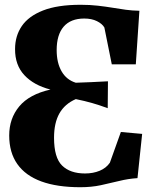

<svg xmlns="http://www.w3.org/2000/svg" viewBox="-20 -772 652 803"><path d="M316 11Q219 11 152.8 -13.2Q86.5 -37.5 52.5 -85.8Q18.5 -134 18.5 -205.5Q18.5 -276.5 60.5 -327Q102.5 -377.5 191 -397.5Q121 -415.5 81.8 -457.8Q42.5 -500 43 -567Q43 -621.5 71.2 -663Q99.5 -704.5 160 -728.2Q220.5 -752 317.5 -752Q356.5 -752 389 -748.2Q421.5 -744.5 450 -739.8Q478.5 -735 506 -731.2Q533.5 -727.5 563 -727L548 -503H447.5L416.5 -657Q407.5 -672.5 385.5 -683.5Q363.5 -694.5 332.5 -694.5Q275.5 -694.5 246.2 -660.5Q217 -626.5 217 -562.5Q217 -509.5 237.5 -473.8Q258 -438 297 -426Q328 -427 362 -428.5Q396 -430 431.5 -432L430.5 -319.5Q395.5 -332.5 364.8 -341.2Q334 -350 297 -357.5Q251 -337.5 228.5 -297.8Q206 -258 206 -196Q206 -112.5 239.8 -79.5Q273.5 -46.5 335.5 -46.5Q369.5 -46.5 396.8 -57.8Q424 -69 439.5 -91.5L485.5 -220L574.5 -212L555 -27Q516 -24.5 478.8 -15.2Q441.5 -6 402 2.5Q362.5 11 316 11Z"/></svg>

Font: Merriweather 60pt Black
Style: Regular
Weight: 900
Version: Version 2.100